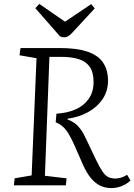

<svg xmlns="http://www.w3.org/2000/svg" viewBox="-20 -949 688 983"><path d="M269 -367Q324 -370 367 -389Q410 -408 434.5 -443.5Q459 -479 459 -529Q459 -578 440 -606Q421 -634 384 -646Q347 -658 291 -658H233L210 -49L321 -36L317 0H51L55 -36L142 -51L167 -651L80 -666L85 -703H288Q372 -703 426.5 -685Q481 -667 507 -629.5Q533 -592 533 -535Q533 -483 505.5 -442Q478 -401 431 -375Q384 -349 325 -341V-338Q348 -329 363.5 -317.5Q379 -306 393 -287Q407 -268 422 -235L471 -132Q490 -93 504 -72Q518 -51 533.5 -43Q549 -35 571 -35Q585 -35 599.5 -39.5Q614 -44 631 -54L648 -25Q636 -13 620.5 -4.5Q605 4 587.5 9Q570 14 551 14Q519 14 493 1.5Q467 -11 445.5 -37Q424 -63 405 -105L363 -201Q346 -239 332 -262.5Q318 -286 302.5 -300Q287 -314 265 -323ZM161 -907 181 -929 313 -838 447 -928 465 -906 356 -788Q343 -773 332 -765.5Q321 -758 309 -758Q302 -758 297 -759.5Q292 -761 287 -763Z"/></svg>

Font: Literata 18pt Light
Style: Italic
Weight: 300
Italic angle: -2°
Designer: Latin by Veronika Burian and Jose Scaglione. Greek by Irene Vlachou. Cyrillic by Vera Evstafieva
Foundry: TypeTogether
Version: Version 3.103;gftools[0.9.29]